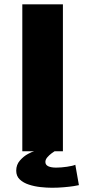

<svg xmlns="http://www.w3.org/2000/svg" viewBox="-20 -695 406 882"><path d="M82.5 0V-675H269V0ZM219 167.5Q195 167.5 166.8 164.5Q138.5 161.5 113 153.2Q87.5 145 71 129.5Q54.5 114 54.5 89Q54.5 61.5 71.8 42Q89 22.5 108.8 12Q128.5 1.5 136.5 0H230.5Q227 2 216.8 9.5Q206.5 17 197.5 27.5Q188.5 38 188.5 49Q188.5 62.5 201.8 68.8Q215 75 238 75Q260.5 75 287.8 71Q315 67 326 62L342.5 155.5Q337.5 157 318.2 160Q299 163 272.5 165.2Q246 167.5 219 167.5Z"/></svg>

Font: Anybody ExtraExpanded Regular
Style: Bold
Weight: 700
Width: 8
Designer: Tyler Finck
Foundry: Etcetera Type Company
Version: Version 1.010; ttfautohint (v1.8.3) -l 8 -r 50 -G 200 -x 14 